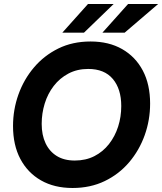

<svg xmlns="http://www.w3.org/2000/svg" viewBox="-20 -921 809 958"><path d="M342 17Q251 17 184.5 -21Q118 -59 81.5 -128Q45 -197 45 -292Q45 -374 72 -449.5Q99 -525 149.5 -584.5Q200 -644 271 -679Q342 -714 432 -714Q523 -714 589.5 -676Q656 -638 692.5 -569Q729 -500 729 -404Q729 -322 702 -246.5Q675 -171 624.5 -111.5Q574 -52 502.5 -17.5Q431 17 342 17ZM353 -120Q408 -120 451 -142Q494 -164 524 -202.5Q554 -241 569.5 -289.5Q585 -338 585 -392Q585 -477 543 -527Q501 -577 420 -577Q365 -577 321.5 -554Q278 -531 248 -492Q218 -453 203 -404Q188 -355 188 -303Q188 -247 207.5 -206Q227 -165 263.5 -142.5Q300 -120 353 -120ZM491 -758 619 -901H769L602 -758ZM291 -758 419 -901H547L399 -758Z"/></svg>

Font: Hanken Grotesk ExtraBold
Style: Italic
Weight: 800
Italic angle: -8°
Designer: Alfredo Marco Pradil
Foundry: Hanken Design Co.
Version: Version 3.013